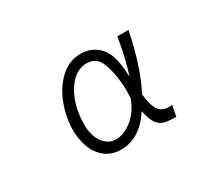

<svg xmlns="http://www.w3.org/2000/svg" viewBox="-100 -756 1201 1040"><g transform="rotate(-30 500.0 -236.0)"><path d="M604 -81Q522 44 406 44Q347 44 307 12.5Q267 -19 248.5 -70Q230 -121 230 -178Q230 -253 258.5 -331.5Q287 -410 342.5 -463Q398 -516 473 -516Q522 -516 561.5 -489.5Q601 -463 620 -412Q638 -360 640 -275Q654 -315 669 -379Q684 -443 692 -498H762Q720 -290 651 -158Q660 -84 680.5 -55.5Q701 -27 742 -27Q756 -27 764 -28L751 39Q702 39 675.5 31.5Q649 24 632 -1.5Q615 -27 604 -81ZM589 -221Q589 -255 585 -283Q578 -353 555 -404Q532 -455 473 -455Q426 -455 386 -418Q346 -381 322 -316.5Q298 -252 298 -174Q298 -103 329.5 -60.5Q361 -18 409 -18Q459 -18 509.5 -58.5Q560 -99 587 -170Q589 -208 589 -221Z"/></g></svg>

Font: LINE Seed JP_TTF Regular
Style: Regular
Weight: 400
Designer: LINE & Fontrix & Fontworks
Version: Version 1.002